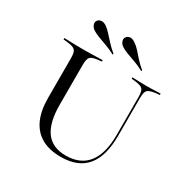

<svg xmlns="http://www.w3.org/2000/svg" viewBox="-173 -907 1041 1067"><g transform="rotate(30 347.5 -373.0)"><path d="M133.1 -369.4V-492.7Q133.1 -517.7 128.2 -531Q123.4 -544.4 110.1 -550.4Q96.8 -556.5 71 -559.7L45.2 -562.1V-571Q60.5 -571 78.2 -570.2Q96 -569.4 116.9 -569Q137.9 -568.5 162.1 -568.5H171H178.2Q202.4 -568.5 222.2 -569Q241.9 -569.4 259.3 -570.2Q276.6 -571 291.1 -571V-562.1L267.7 -559.7Q230.6 -555.6 219.4 -543.1Q208.1 -530.6 208.1 -492.7V-369.4ZM357.3 11.3Q283.9 11.3 233.9 -16.9Q183.9 -45.2 158.5 -100.8Q133.1 -156.5 133.1 -238.7V-369.4H208.1V-237.1Q208.1 -122.6 250 -65.7Q291.9 -8.9 377.4 -8.9Q471 -8.9 518.5 -69.8Q566.1 -130.6 566.1 -249.2V-369.4H575.8V-250.8Q575.8 -119.4 521.4 -54Q466.9 11.3 357.3 11.3ZM566.1 -369.4V-492.7Q566.1 -530.6 554.8 -543.1Q543.5 -555.6 506.5 -559.7L482.3 -562.1V-571Q500 -570.2 521.8 -569.4Q543.5 -568.5 570.2 -568.5Q588.7 -568.5 605.6 -569Q622.6 -569.4 637.1 -570.2Q651.6 -571 662.9 -571V-562.1L637.1 -559.7Q612.1 -556.5 598.8 -550.4Q585.5 -544.4 580.6 -531Q575.8 -517.7 575.8 -492.7V-369.4ZM322.6 -625.8Q292.7 -641.9 263.3 -652.4Q233.9 -662.9 209.3 -672.2Q184.7 -681.5 169.4 -691.9Q154 -703.2 149.6 -717.7Q145.2 -732.3 152.4 -742.7Q158.9 -753.2 174.2 -756Q189.5 -758.9 208.9 -746Q225 -734.7 241.9 -716.1Q258.9 -697.6 279.4 -675Q300 -652.4 325.8 -631.5ZM506.5 -625.8Q477.4 -641.9 447.6 -652.4Q417.7 -662.9 393.1 -672.2Q368.5 -681.5 353.2 -691.9Q337.9 -703.2 333.5 -717.7Q329 -732.3 336.3 -742.7Q344.4 -754 358.9 -756.5Q373.4 -758.9 392.7 -746Q411.3 -733.9 428.2 -714.9Q445.2 -696 464.5 -674.2Q483.9 -652.4 509.7 -631.5Z"/></g></svg>

Font: Playfair 144pt SemiExpanded Light
Style: Regular
Weight: 300
Width: 6
Designer: Claus Eggers Sørensen
Foundry: Claus Eggers Sørensen
Version: Version 2.203